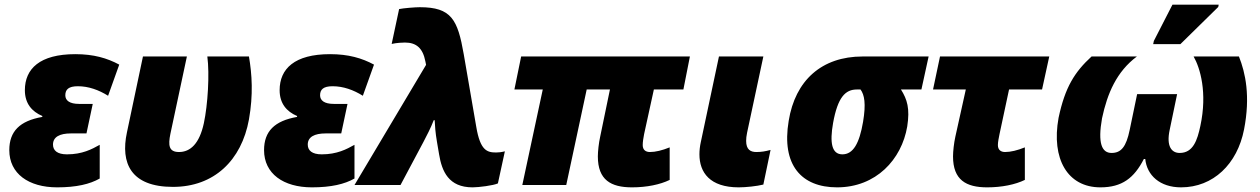

<svg xmlns="http://www.w3.org/2000/svg" viewBox="-20 -796 5421 826"><path d="M226 10C309 10 367 -4 409 -28V-173C375 -154 334 -132 268 -132C226 -132 208 -149 208 -174C208 -207 237 -222 285 -222H352L379 -349H320C279 -349 261 -364 261 -386C261 -411 275 -425 315 -425C361 -425 405 -409 445 -384L493 -518C441 -546 383 -563 304 -563C151 -563 87 -500 87 -408C87 -351 117 -316 162 -297V-293C65 -276 20 -231 20 -150C20 -49 103 10 226 10Z M724 8C901 8 1019 -106 1051 -282C1070 -389 1064 -477 1051 -553H872C882 -477 874 -345 857 -266C838 -178 799 -142 750 -142C706 -142 703 -171 713 -220L784 -553H595L526 -226C498 -95 542 8 724 8Z M1322 10C1405 10 1463 -4 1505 -28V-173C1471 -154 1430 -132 1364 -132C1322 -132 1304 -149 1304 -174C1304 -207 1333 -222 1381 -222H1448L1475 -349H1416C1375 -349 1357 -364 1357 -386C1357 -411 1371 -425 1411 -425C1457 -425 1501 -409 1541 -384L1589 -518C1537 -546 1479 -563 1400 -563C1247 -563 1183 -500 1183 -408C1183 -351 1213 -316 1258 -297V-293C1161 -276 1116 -231 1116 -150C1116 -49 1199 10 1322 10Z M2013 10C2039 10 2103 2 2122 -7L2152 -145C2136 -141 2124 -140 2114 -140C2075 -140 2046 -149 2029 -250L1975 -563C1949 -712 1922 -765 1786 -765C1766 -765 1716 -761 1697 -757L1665 -607C1687 -612 1713 -613 1722 -613C1771 -613 1799 -589 1810 -532L1813 -517L1505 0H1703L1802 -186C1814 -209 1834 -247 1846 -279H1850C1851 -257 1853 -225 1860 -185L1869 -132C1881 -59 1910 10 2013 10Z M2699 10C2762 10 2820 -2 2861 -22V-162C2829 -149 2800 -142 2776 -142C2759 -142 2745 -150 2745 -172C2745 -185 2748 -204 2751 -219L2793 -411H2920L2948 -553H2222L2193 -411H2315L2227 0H2416L2504 -411H2604L2562 -208C2556 -181 2552 -145 2552 -123C2552 -22 2608 10 2699 10Z M3158 10C3189 10 3236 5 3264 -2L3295 -151C3273 -145 3256 -142 3234 -142C3209 -142 3190 -152 3190 -190C3190 -200 3191 -211 3194 -225L3264 -553H3073L2995 -185C2991 -167 2989 -149 2989 -132C2989 -54 3034 10 3158 10Z M3581 10C3749 10 3859 -110 3883 -252C3895 -329 3883 -368 3856 -411H3944L3975 -553H3691C3515 -553 3401 -450 3373 -276C3341 -86 3428 10 3581 10ZM3604 -132C3558 -132 3549 -182 3564 -267C3584 -378 3617 -411 3666 -411H3682C3699 -388 3706 -350 3693 -272C3677 -178 3650 -132 3604 -132Z M4227 10C4290 10 4348 -2 4389 -22V-162C4357 -149 4328 -142 4304 -142C4287 -142 4273 -150 4273 -172C4273 -185 4277 -204 4280 -219L4321 -411H4463L4494 -553H4024L3994 -411H4135L4090 -208C4084 -181 4080 -145 4080 -123C4080 -22 4136 10 4227 10Z M4941 -606H5058L5221 -766L5223 -776H5024L4944 -620ZM4714 10C4807 10 4859 -30 4901 -112H4907C4914 -42 4970 10 5061 10C5199 10 5303 -90 5332 -239C5360 -382 5338 -483 5310 -553H5115C5143 -504 5175 -398 5144 -254C5131 -193 5113 -138 5055 -138C5020 -138 4997 -167 5012 -237L5044 -391H4872L4840 -237C4825 -164 4803 -138 4762 -138C4720 -138 4702 -180 4721 -287C4744 -395 4784 -488 4871 -553H4676C4603 -486 4562 -421 4534 -289C4502 -112 4573 10 4714 10Z"/></svg>

Font: Noto Sans Black
Style: Italic
Weight: 900
Italic angle: -12°
Designer: Monotype Design Team
Foundry: Monotype Imaging Inc.
Version: Version 2.013